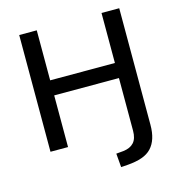

<svg xmlns="http://www.w3.org/2000/svg" viewBox="-127 -816 1040 1120"><g transform="rotate(-15 392.5 -256.0)"><path d="M466 193 459 110 503 106Q545 101 566.5 77Q588 53 588 6V-312H197V0H91V-705H197V-403H588V-705H695V-1Q695 45 684 79.5Q673 114 651 137.5Q629 161 593.5 173.5Q558 186 509 190Z"/></g></svg>

Font: NunitoSans_10ptSemiBold
Style: Regular
Weight: 600
Designer: Vernon Adams
Foundry: Vernon Adams
Version: Version 3.101;gftools[0.9.27]